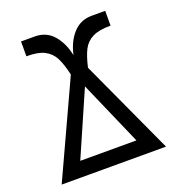

<svg xmlns="http://www.w3.org/2000/svg" viewBox="-132 -831 863 938"><g transform="rotate(-20 300.0 -362.5)"><path d="M81.5 -648V-725H153Q212 -725 248.8 -683.2Q285.5 -641.5 299.5 -574.5Q314 -641.5 352.2 -683.2Q390.5 -725 449 -725H519V-648Q459.5 -648.5 425.8 -631.8Q392 -615 375 -582.5Q358 -550 345 -492.5L571.5 0H29L255 -490Q242 -548 224.8 -581.2Q207.5 -614.5 174 -631.5Q140.5 -648.5 81.5 -648ZM446 -78 300 -412 154 -78Z"/></g></svg>

Font: JuliaMono
Style: Regular
Weight: 400
Monospace: yes
Designer: cormullion
Foundry: corm
Version: Version 0.055; ttfautohint (v1.8.4)